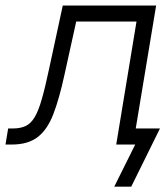

<svg xmlns="http://www.w3.org/2000/svg" viewBox="-58 -536 619 712"><path d="M-37.6 0 -27.8 -59.6H-10.7Q17.6 -59.6 36.9 -68.6Q56.2 -77.6 70.3 -101.1Q84.5 -124.5 96.9 -168Q109.4 -211.4 124 -280.3L174.8 -515.6H521L435.5 0H373L448.2 -456.1H224.6L181.2 -259.3Q161.6 -168.9 139.4 -111.8Q117.2 -54.7 81.3 -27.3Q45.4 0 -14.6 0ZM365.7 156.2 443.4 0H401.9L411.6 -59.6H535.2L428.7 156.2Z"/></svg>

Font: Inter Display Light
Style: Italic
Weight: 300
Italic angle: -9.39999°
Designer: Rasmus Andersson
Foundry: rsms
Version: Version 4.000;git-a52131595